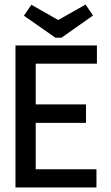

<svg xmlns="http://www.w3.org/2000/svg" viewBox="-20 -824 490 844"><path d="M48 0V-624H406V-544H137V-365H358V-284H137V-80H404V0ZM356 -804 389 -756 250 -658H224L85 -755L118 -803L236 -736Z"/></svg>

Font: Inconsolata SemiCondensed SemiBold
Style: Regular
Weight: 600
Width: 4
Monospace: yes
Designer: Raph Levien, Cyreal, Brenton Simpson
Foundry: Raph Levien, Cyreal, Google
Version: Version 3.001; ttfautohint (v1.8.2.53-6de2)